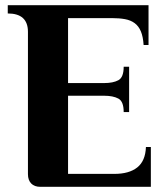

<svg xmlns="http://www.w3.org/2000/svg" viewBox="-20 -722 632 742"><path d="M88 -599Q88 -670 10 -670V-702H554V-548H535Q533 -580 524.5 -600.5Q516 -621 500.5 -632.5Q485 -644 463 -648Q441 -652 413 -652H243V-401H383Q417 -401 437.5 -412Q458 -423 458 -464H479V-289H458Q458 -330 437.5 -341Q417 -352 383 -352H243V-50H422Q479 -50 510.5 -75Q542 -100 544 -154H563V0H136Q113 0 100.5 -13Q88 -26 88 -49Z"/></svg>

Font: Cafe24 Danjunghae
Style: Regular
Weight: 400
Designer: Cafe24 thkim, hmlim, mnelim, nhlee, sslee, sskim, smlim, yjkim, sdjeong, hskwak & 4IRTF
Foundry: Cafe24
Version: Version 1.000